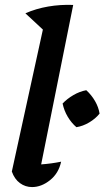

<svg xmlns="http://www.w3.org/2000/svg" viewBox="-20 -751 424 779"><path d="M228 -95Q218 -48 183 -20Q148 8 110 8Q83 8 61 -8Q39 -24 28 -55L154 -631L83 -697Q126 -716 175.5 -724.5Q225 -733 277 -731L147 -84Q189 -87 228 -95ZM290 -235Q270 -252 255 -277Q240 -302 234 -331Q252 -350 277.5 -365Q303 -380 330 -385Q351 -366 365.5 -341Q380 -316 384 -290Q367 -269 341.5 -254Q316 -239 290 -235Z"/></svg>

Font: Piazzolla SemiBold
Style: Italic
Weight: 600
Italic angle: -11.3°
Designer: Juan Pablo del Peral
Foundry: Huerta Tipografica
Version: Version 1.330